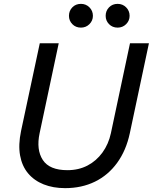

<svg xmlns="http://www.w3.org/2000/svg" viewBox="-20 -964 791 994"><path d="M317 10Q255 10 206 -9.5Q157 -29 125.5 -66.5Q94 -104 84 -159Q74 -214 89 -286L186 -740H284L185 -274Q167 -189 201.5 -136Q236 -83 329 -83Q387 -83 433 -107Q479 -131 510.5 -174.5Q542 -218 554 -274L653 -740H751L652 -274Q633 -185 586.5 -121Q540 -57 471.5 -23.5Q403 10 317 10ZM589 -821Q562 -821 544.5 -839Q527 -857 527 -882Q527 -908 544.5 -926Q562 -944 589 -944Q615 -944 633 -926Q651 -908 651 -882Q651 -857 633 -839Q615 -821 589 -821ZM399 -821Q372 -821 354.5 -839Q337 -857 337 -882Q337 -908 354.5 -926Q372 -944 399 -944Q425 -944 443 -926Q461 -908 461 -882Q461 -857 443 -839Q425 -821 399 -821Z"/></svg>

Font: Be Vietnam Pro Variable Thin
Style: Italic
Weight: 100
Italic angle: -12°
Designer: Lam Bao, Tony Le, Vietanh Nguyen
Foundry: Yellow Type Foundry
Version: Version 1.002